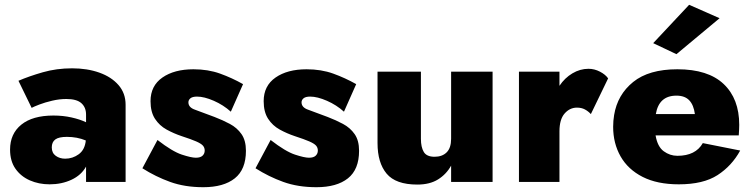

<svg xmlns="http://www.w3.org/2000/svg" viewBox="-20 -759 3138 801"><path d="M112 -309 57 -422Q101 -441 158.5 -457.5Q216 -474 281 -474Q344 -474 394.5 -456Q445 -438 474.5 -404Q504 -370 504 -322V0H339V-64Q319 -28 278 -9Q237 10 187 10Q142 10 104.5 -6.5Q67 -23 44.5 -55Q22 -87 22 -135Q22 -201 69 -239Q116 -277 203 -277Q243 -277 278.5 -269Q314 -261 339 -249V-281Q339 -311 319.5 -328.5Q300 -346 257 -346Q228 -346 198 -339Q168 -332 144.5 -323Q121 -314 112 -309ZM196 -144Q196 -121 212.5 -109Q229 -97 252 -97Q283 -97 308.5 -115.5Q334 -134 338 -173Q302 -188 259 -188Q225 -188 210.5 -177Q196 -166 196 -144Z M637 -175Q699 -127 738.5 -114Q778 -101 797 -101Q816 -101 825 -109.5Q834 -118 834 -131Q834 -143 826.5 -151.5Q819 -160 798.5 -169Q778 -178 738 -191Q705 -202 675 -218.5Q645 -235 626.5 -263.5Q608 -292 608 -337Q608 -401 657.5 -435.5Q707 -470 787 -470Q848 -470 898 -452Q948 -434 994 -408L943 -293Q912 -321 872 -338.5Q832 -356 802 -356Q783 -356 774.5 -349Q766 -342 766 -332Q766 -311 793 -301.5Q820 -292 875 -271Q909 -258 939 -242Q969 -226 987.5 -199.5Q1006 -173 1006 -130Q1006 -52 959.5 -15Q913 22 828 22Q751 22 690 0Q629 -22 574 -57Z M1109 -175Q1171 -127 1210.5 -114Q1250 -101 1269 -101Q1288 -101 1297 -109.5Q1306 -118 1306 -131Q1306 -143 1298.5 -151.5Q1291 -160 1270.5 -169Q1250 -178 1210 -191Q1177 -202 1147 -218.5Q1117 -235 1098.5 -263.5Q1080 -292 1080 -337Q1080 -401 1129.5 -435.5Q1179 -470 1259 -470Q1320 -470 1370 -452Q1420 -434 1466 -408L1415 -293Q1384 -321 1344 -338.5Q1304 -356 1274 -356Q1255 -356 1246.5 -349Q1238 -342 1238 -332Q1238 -311 1265 -301.5Q1292 -292 1347 -271Q1381 -258 1411 -242Q1441 -226 1459.5 -199.5Q1478 -173 1478 -130Q1478 -52 1431.5 -15Q1385 22 1300 22Q1223 22 1162 0Q1101 -22 1046 -57Z M1736 -180Q1736 -145 1748 -125Q1760 -105 1793 -105Q1825 -105 1843.5 -123.5Q1862 -142 1862 -180V-460H2035V0H1862V-68Q1842 -32 1807.5 -10.5Q1773 11 1721 11Q1631 11 1593 -34.5Q1555 -80 1555 -162V-460H1736Z M2445 -283Q2434 -295 2420 -302.5Q2406 -310 2387 -310Q2357 -310 2335.5 -285.5Q2314 -261 2314 -211V0H2145V-460H2314V-401Q2336 -434 2368 -453Q2400 -472 2435 -472Q2460 -472 2483 -460Q2506 -448 2517 -432Z M2982 -683 2802 -533 2705 -579 2855 -739ZM3068 -131Q3033 -67 2973.5 -28.5Q2914 10 2812 10Q2722 10 2661 -21Q2600 -52 2569 -106.5Q2538 -161 2538 -230Q2538 -243 2539 -255Q2540 -267 2542 -279Q2556 -364 2621.5 -417Q2687 -470 2806 -470Q2934 -470 2999 -408.5Q3064 -347 3064 -238Q3064 -232 3063.5 -220Q3063 -208 3062 -194H2715Q2723 -147 2749 -128Q2775 -109 2806 -109Q2882 -109 2912 -162ZM2802 -360Q2729 -360 2716 -283H2879Q2874 -321 2855.5 -340.5Q2837 -360 2802 -360Z"/></svg>

Font: Jost* Heavy
Style: Regular
Weight: 800
Version: Version 3.7